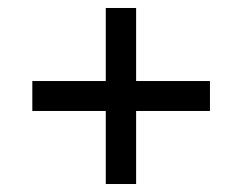

<svg xmlns="http://www.w3.org/2000/svg" viewBox="-20 -598 607 481"><path d="M245 -320H61V-395H245V-578H321V-395H506V-320H321V-137H245Z"/></svg>

Font: Noto Serif Sinhala ExtraBold
Style: Regular
Weight: 800
Designer: Jelle Bosma - Monotype Design Team
Foundry: Monotype Imaging Inc.
Version: Version 2.007; ttfautohint (v1.8.4.7-5d5b)